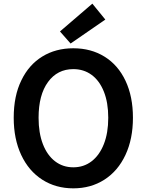

<svg xmlns="http://www.w3.org/2000/svg" viewBox="-20 -1016 802 1050"><path d="M55 -372Q55 -492 97 -577Q138 -662 211.5 -707Q285 -752 381 -752Q478 -752 552 -706Q626 -660 666.5 -574Q707 -488 707 -372Q707 -256 666 -168.5Q625 -81 551 -33.5Q477 14 381 14Q285 14 211 -33.5Q137 -81 96 -168.5Q55 -256 55 -372ZM572 -372Q572 -455 548 -515Q524 -575 481 -606.5Q438 -638 381 -638Q294 -638 242.5 -567.5Q191 -497 191 -372Q191 -289 214.5 -228Q238 -167 281 -134Q324 -101 381 -101Q438 -101 481 -134Q524 -167 548 -228Q572 -289 572 -372ZM308 -844 485 -996 556 -909 366 -778Z"/></svg>

Font: Merged Yaku Han JP SemiBold
Style: Regular
Weight: 600
Designer: Ryoko NISHIZUKA 西塚涼子 (kana, bopomofo & ideographs); Paul D. Hunt (Latin, Greek & Cyrillic); Sandoll Communications 산돌커뮤니
Foundry: Adobe
Version: Version 2.004